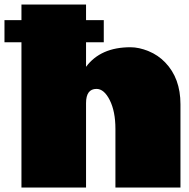

<svg xmlns="http://www.w3.org/2000/svg" viewBox="-25 -842 850 862"><path d="M361.3 -542Q426.8 -629.9 560.5 -629.9Q599.1 -629.9 642.1 -612.3Q685.1 -594.7 716.8 -561.5Q785.2 -490.7 785.2 -374V0H493.2V-263.2Q493.2 -341.8 467.8 -392.3Q442.4 -442.9 408.2 -442.9Q361.3 -442.9 361.3 -378.9V0H71.3V-652.3H-4.9V-751.5H71.3V-821.8H361.3V-751.5H440.9V-652.3H361.3Z"/></svg>

Font: Fz Rammetto One
Style: Regular
Weight: 400
Designer: Vernon Adams
Foundry: Vernon Adams
Version: Vit hóa bi c Thuy @ FontZin.Com